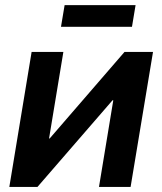

<svg xmlns="http://www.w3.org/2000/svg" viewBox="-20 -733 637 753"><path d="M492.2 0H368.2L424.3 -339.8H421.4L127 0H16.6L104 -529.3H228.5L172.4 -189.9H174.8L468.3 -529.3H580.1ZM511.7 -712.9 497.6 -627.9H219.2L233.4 -712.9Z"/></svg>

Font: Inter 24pt SemiBold
Style: Italic
Weight: 600
Italic angle: -9.3988°
Designer: Rasmus Andersson
Foundry: rsms
Version: Version 4.001;git-66647c0bb